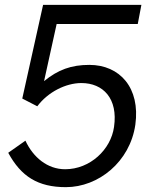

<svg xmlns="http://www.w3.org/2000/svg" viewBox="-20 -762 618 793"><path d="M252 11C387 11 517 -94 539 -247C560 -399 475 -494 349 -494C274 -494 220 -474 162 -427L214 -663H549L564 -742H158L72 -355L134 -323C178 -382 252 -419 316 -419C406 -419 468 -355 451 -238C438 -144 352 -63 249 -63C176 -63 117 -112 85 -181L14 -131C67 -33 137 11 252 11Z"/></svg>

Font: Cheyenne Sans
Style: Italic
Weight: 400
Italic angle: -8.13011°
Designer: The Public Sans project authors (U.S. Web Design System), Libre Franklin designed by Pablo Impallari and Rodrigo Fuenzal
Foundry: The Cheyenne Sans Project Authors
Version: Version 2.007